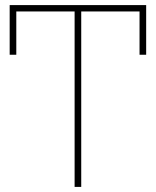

<svg xmlns="http://www.w3.org/2000/svg" viewBox="-20 -734 612 754"><path d="M299 0H273V-689H44V-519H18V-714H554V-519H528V-689H299Z"/></svg>

Font: Noto Sans UI Thin
Style: Regular
Weight: 250
Designer: Monotype Design Team
Foundry: Monotype Imaging Inc.
Version: Version 1.901